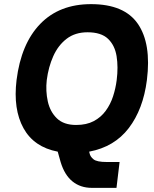

<svg xmlns="http://www.w3.org/2000/svg" viewBox="-20 -730 746 928"><path d="M558 53 543 178H424Q369 178 330.5 147Q292 116 273 53L259 3Q144 -19 93.5 -110.5Q43 -202 60 -343Q82 -519 174.5 -614.5Q267 -710 420 -710Q581 -710 646.5 -614.5Q712 -519 690 -343Q672 -202 602.5 -111Q533 -20 411 3L413 11Q416 27 432 40Q448 53 496 53ZM348 -126Q398 -126 433 -144.5Q468 -163 491 -194.5Q514 -226 526.5 -264.5Q539 -303 544 -343Q552 -406 543.5 -458.5Q535 -511 502 -542.5Q469 -574 403 -574Q343 -574 302 -542.5Q261 -511 237.5 -458.5Q214 -406 206 -343Q200 -290 211 -240Q222 -190 255 -158Q288 -126 348 -126Z"/></svg>

Font: Haskoy ExtraBold
Style: Italic
Weight: 800
Designer: Ertekin Erdin
Foundry: Ertekin Erdin
Version: Version 2.000; ttfautohint (v1.8.4.7-5d5b)